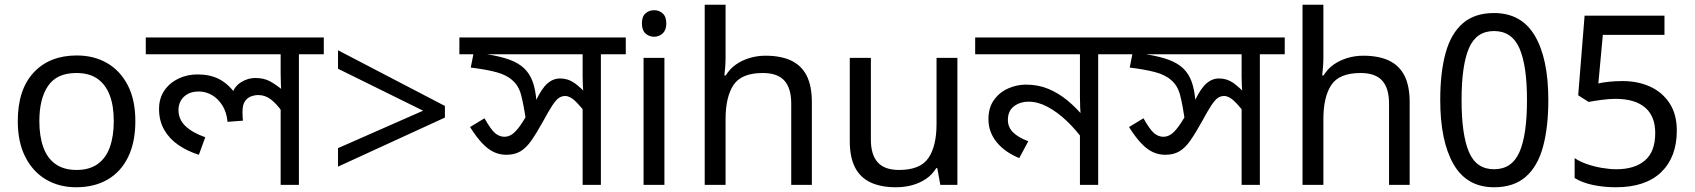

<svg xmlns="http://www.w3.org/2000/svg" viewBox="-20 -780 7150 810"><path d="M551 -269Q551 -180 520.5 -117.5Q490 -55 434 -22.5Q378 10 301 10Q230 10 174.5 -22.5Q119 -55 87 -117.5Q55 -180 55 -269Q55 -402 122 -474Q189 -546 304 -546Q377 -546 432.5 -513.5Q488 -481 519.5 -419.5Q551 -358 551 -269ZM146 -269Q146 -206 162.5 -159.5Q179 -113 214 -88Q249 -63 303 -63Q357 -63 392 -88Q427 -113 443.5 -159.5Q460 -206 460 -269Q460 -333 443 -378Q426 -423 391.5 -447.5Q357 -472 302 -472Q220 -472 183 -418Q146 -364 146 -269Z M1346 -622V-551H1241V0H1164V-335L1170 -309Q1148 -341 1123.5 -360Q1099 -379 1070 -379Q1055 -379 1039.5 -373.5Q1024 -368 1013.5 -353Q1003 -338 1003 -307Q1003 -296 1003.5 -287.5Q1004 -279 1005 -271L940 -266Q936 -307 918 -335.5Q900 -364 874 -379Q848 -394 818 -394Q791 -394 772 -383.5Q753 -373 743 -355.5Q733 -338 733 -316Q733 -276 762.5 -248Q792 -220 846 -201L819 -127Q771 -142 733 -168Q695 -194 673 -232Q651 -270 651 -320Q651 -365 673 -397.5Q695 -430 732 -448Q769 -466 813 -466Q866 -466 904 -446.5Q942 -427 974 -384L959 -383Q969 -416 997.5 -433.5Q1026 -451 1057 -451Q1093 -451 1119 -437Q1145 -423 1176 -397L1167 -382Q1166 -403 1165 -424Q1164 -445 1164 -467V-551H595V-622Z M1406 -155 1765 -313 1406 -490V-568L1857 -333V-284L1406 -77Z M2620 -622V-551H2515V0H2438V-353L2461 -290Q2430 -331 2407.5 -353Q2385 -375 2364 -375Q2350 -375 2338 -367Q2326 -359 2311 -336.5Q2296 -314 2271 -268Q2244 -219 2222 -187.5Q2200 -156 2175.5 -141.5Q2151 -127 2116 -127Q2089 -127 2064.5 -138Q2040 -149 2015.5 -174.5Q1991 -200 1963 -244L2024 -281Q2051 -233 2069 -218Q2087 -203 2108 -203Q2125 -203 2140.5 -213.5Q2156 -224 2174.5 -250Q2193 -276 2217 -321L2240 -354Q2266 -408 2290 -428.5Q2314 -449 2343 -449Q2376 -449 2402.5 -430.5Q2429 -412 2464 -374L2444 -373Q2440 -396 2439 -416.5Q2438 -437 2438 -458V-551H1918V-622ZM2199 -271Q2189 -339 2178.5 -379Q2168 -419 2142 -441Q2117 -464 2074 -475.5Q2031 -487 1966 -495L1981 -571L2035 -551Q2092 -542 2130 -528Q2168 -514 2191.5 -491.5Q2215 -469 2227 -436Q2239 -403 2243 -356Z M2783 -536V0H2695V-536ZM2740 -737Q2760 -737 2775.5 -723.5Q2791 -710 2791 -681Q2791 -653 2775.5 -639Q2760 -625 2740 -625Q2718 -625 2703 -639Q2688 -653 2688 -681Q2688 -710 2703 -723.5Q2718 -737 2740 -737Z M3041 -537Q3041 -518 3039.5 -498Q3038 -478 3036 -462H3042Q3059 -490 3085 -508Q3111 -526 3143 -535.5Q3175 -545 3209 -545Q3274 -545 3317.5 -524.5Q3361 -504 3383 -461Q3405 -418 3405 -349V0H3318V-343Q3318 -408 3289 -440Q3260 -472 3198 -472Q3108 -472 3074.5 -421.5Q3041 -371 3041 -277V0H2953V-760H3041Z M4019 -536V0H3947L3934 -71H3930Q3913 -43 3886 -25Q3859 -7 3827 1.5Q3795 10 3760 10Q3696 10 3652.5 -10.5Q3609 -31 3587 -74Q3565 -117 3565 -185V-536H3654V-191Q3654 -127 3683 -95Q3712 -63 3773 -63Q3862 -63 3896.5 -113Q3931 -163 3931 -257V-536Z M4718 -622V-551H4613V0H4536V-243L4552 -187Q4519 -233 4480 -270Q4441 -307 4400 -329Q4359 -351 4320 -351Q4283 -351 4257.5 -331.5Q4232 -312 4232 -274Q4232 -244 4253 -222.5Q4274 -201 4318 -184L4280 -113Q4219 -138 4184.5 -180.5Q4150 -223 4150 -277Q4150 -326 4173.5 -358.5Q4197 -391 4233.5 -407Q4270 -423 4308 -423Q4360 -423 4403 -405Q4446 -387 4483.5 -356Q4521 -325 4555 -284L4541 -280Q4538 -303 4537 -325.5Q4536 -348 4536 -371V-551H4094V-622Z M5400 -622V-551H5295V0H5218V-353L5241 -290Q5210 -331 5187.5 -353Q5165 -375 5144 -375Q5130 -375 5118 -367Q5106 -359 5091 -336.5Q5076 -314 5051 -268Q5024 -219 5002 -187.5Q4980 -156 4955.5 -141.5Q4931 -127 4896 -127Q4869 -127 4844.5 -138Q4820 -149 4795.5 -174.5Q4771 -200 4743 -244L4804 -281Q4831 -233 4849 -218Q4867 -203 4888 -203Q4905 -203 4920.5 -213.5Q4936 -224 4954.5 -250Q4973 -276 4997 -321L5020 -354Q5046 -408 5070 -428.5Q5094 -449 5123 -449Q5156 -449 5182.5 -430.5Q5209 -412 5244 -374L5224 -373Q5220 -396 5219 -416.5Q5218 -437 5218 -458V-551H4698V-622ZM4979 -271Q4969 -339 4958.5 -379Q4948 -419 4922 -441Q4897 -464 4854 -475.5Q4811 -487 4746 -495L4761 -571L4815 -551Q4872 -542 4910 -528Q4948 -514 4971.5 -491.5Q4995 -469 5007 -436Q5019 -403 5023 -356Z M5563 -537Q5563 -518 5561.5 -498Q5560 -478 5558 -462H5564Q5581 -490 5607 -508Q5633 -526 5665 -535.5Q5697 -545 5731 -545Q5796 -545 5839.5 -524.5Q5883 -504 5905 -461Q5927 -418 5927 -349V0H5840V-343Q5840 -408 5811 -440Q5782 -472 5720 -472Q5630 -472 5596.5 -421.5Q5563 -371 5563 -277V0H5475V-760H5563Z M6283 10Q6168 10 6112 -87.5Q6056 -185 6056 -358Q6056 -474 6078.5 -556Q6101 -638 6151 -681.5Q6201 -725 6283 -725Q6399 -725 6455.5 -628.5Q6512 -532 6512 -358Q6512 -243 6489.5 -160.5Q6467 -78 6416.5 -34Q6366 10 6283 10ZM6283 -66Q6358 -66 6390 -138Q6422 -210 6422 -358Q6422 -504 6390 -576.5Q6358 -649 6283 -649Q6208 -649 6177 -576.5Q6146 -504 6146 -358Q6146 -212 6177 -139Q6208 -66 6283 -66Z M6797 10Q6747 10 6701 0.5Q6655 -9 6623 -29V-113Q6645 -98 6675.5 -87.5Q6706 -77 6739 -71.5Q6772 -66 6799 -66Q6876 -66 6919.5 -103Q6963 -140 6963 -219Q6963 -290 6920 -326.5Q6877 -363 6795 -363Q6769 -363 6735.5 -358.5Q6702 -354 6682 -350L6638 -378L6665 -714H7002V-633H6742L6723 -428Q6739 -432 6766.5 -435Q6794 -438 6825 -438Q6890 -438 6941.5 -414.5Q6993 -391 7023.5 -344.5Q7054 -298 7054 -229Q7054 -117 6988 -53.5Q6922 10 6797 10Z"/></svg>

Font: hexlbangla05
Style: Book
Weight: 400
Designer: Jelle Bosma - Monotype Design Team
Foundry: Monotype Imaging Inc.
Version: Version 2.003